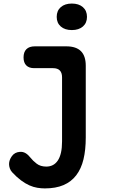

<svg xmlns="http://www.w3.org/2000/svg" viewBox="-20 -788 640 1069"><path d="M325.5 -357.3Q325.5 -382.9 313 -395.7Q300.6 -408.5 275 -408.5H170.1Q141.7 -408.5 126.4 -423.8Q111.1 -439.1 111.1 -468.2Q111.1 -498.4 127.1 -514.2Q143.1 -530 173.6 -530H349.5Q403.8 -530 430.7 -503.1Q457.5 -476.3 457.5 -422V-22.3Q457.5 46.4 444.8 99.1Q432.1 151.8 404.4 187.9Q376.7 224 333.6 242.5Q290.4 261 229.5 261Q209.6 261 188 257.5Q166.3 254 143.6 244Q120.9 233.9 97 216.2Q73.1 198.5 47.7 171.1Q38.9 161.6 34.6 149.2Q30.4 136.8 30.4 125.6Q30.4 103.3 46.1 81.4Q61.8 59.6 90.4 57.5Q107.9 56.1 122.6 64.9Q137.3 73.8 150.4 90.7Q162.5 106.5 183.8 123Q205 139.5 237.9 139.5Q258.2 139.5 274.3 131.1Q290.5 122.7 302 105.5Q313.5 88.3 319.5 61.9Q325.5 35.6 325.5 -1.3ZM380 -620.6Q341.4 -620.6 318.5 -640.4Q295.7 -660.3 295.7 -694.1Q295.7 -728.3 318.5 -748.3Q341.4 -768.2 380 -768.2Q418.6 -768.2 441.5 -748.3Q464.3 -728.3 464.3 -694.1Q464.3 -660.3 441.5 -640.4Q418.6 -620.6 380 -620.6Z"/></svg>

Font: Maple Mono
Style: Regular
Weight: 400
Monospace: yes
Designer: subframe7536
Version: Version 7.300